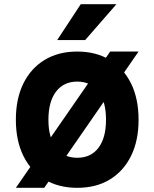

<svg xmlns="http://www.w3.org/2000/svg" viewBox="-20 -881 740 920"><path d="M508 -634H644L192 19H56ZM350 19Q260 19 194 -21Q128 -61 92 -134Q56 -207 56 -307Q56 -408 92 -481Q128 -554 194 -594Q260 -634 350 -634Q440 -634 506 -594Q572 -554 608 -481Q644 -408 644 -307Q644 -207 608 -134Q572 -61 506.5 -21Q441 19 350 19ZM350 -125Q416 -125 452 -173Q488 -221 488 -307Q488 -394 452 -442Q416 -490 350 -490Q285 -490 248.5 -442Q212 -394 212 -307Q212 -221 248.5 -173Q285 -125 350 -125ZM254 -689 367 -861H538L388 -689Z"/></svg>

Font: Martian Mono
Style: Bold
Weight: 700
Designer: Roman Shamin
Foundry: Evil Martians
Version: Version 1.000